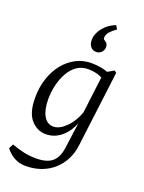

<svg xmlns="http://www.w3.org/2000/svg" viewBox="-156 -720 740 987"><g transform="rotate(20 213.5 -227.0)"><path d="M111 193Q77 193 49.5 177.5Q22 162 2 136L15 111Q50 124 82 131Q114 138 150 138Q209 138 238 113Q267 88 274 33L296 -129V-148L327 -397L376 -425L387 -416L335 0Q330 41 312.5 76Q295 111 266 137.5Q237 164 198 178.5Q159 193 111 193ZM154 4Q107 4 73 -34Q39 -72 39 -154Q39 -211 55 -259.5Q71 -308 100 -344Q129 -380 167.5 -400Q206 -420 252 -420Q282 -420 308.5 -414.5Q335 -409 358 -398L343 -352Q324 -371 298 -378Q272 -385 246 -385Q210 -385 183.5 -366Q157 -347 139.5 -315Q122 -283 113.5 -245.5Q105 -208 105 -170Q105 -113 124 -79.5Q143 -46 177 -46Q210 -46 245 -80.5Q280 -115 299 -169L310 -162Q291 -79 249.5 -37.5Q208 4 154 4ZM303 -647 315 -627Q295 -614 281 -598.5Q267 -583 267 -566Q267 -559 269.5 -556.5Q272 -554 277 -551Q284 -547 288.5 -540.5Q293 -534 293 -523Q293 -506 281.5 -494Q270 -482 253 -482Q234 -482 222.5 -495.5Q211 -509 211 -532Q211 -567 236.5 -599Q262 -631 303 -647Z"/></g></svg>

Font: Yrsa Light
Style: Italic
Weight: 300
Italic angle: -7.10001°
Designer: Anna Giedrys (Yrsa+Rasa design), David Brezina (Yrsa art-direction, Rasa art-direction, design)
Foundry: Rosetta Type Foundry
Version: Version 2.004